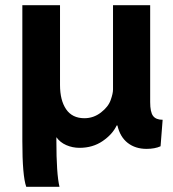

<svg xmlns="http://www.w3.org/2000/svg" viewBox="-20 -519 665 739"><path d="M429 -36Q413 -2 375 24Q337 50 286 50Q259 50 235 39.5Q211 29 197 9V22Q197 151 209 200H81Q66 158 66 24V-499H211V-192Q211 -133 234.5 -98.5Q258 -64 305 -64Q340 -64 368.5 -86Q397 -108 406 -134Q415 -159 415 -175V-499H558V-126Q558 -88 569 -73Q580 -58 606 -58L598 44Q576 54 544 54Q501 54 471.5 31Q442 8 432 -36Z"/></svg>

Font: LINE Seed Sans KR Bold
Style: Regular
Weight: 700
Designer: LINE BX Design & Sandoll Inc & Dalton Maag Ltd
Foundry: Sandoll Inc.
Version: Version 1.000